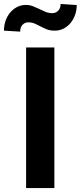

<svg xmlns="http://www.w3.org/2000/svg" viewBox="-57 -951 408 971"><path d="M331 -925.5Q331 -899 322.5 -875.2Q314 -851.5 299.2 -834Q284.5 -816.5 264.2 -806.2Q244 -796 220 -796Q196.5 -796 180 -802.5Q163.5 -809 149 -817Q134.5 -824.5 119.8 -831.2Q105 -838 86 -838Q69 -838 57 -825.8Q45 -813.5 45 -791L-37 -796Q-37 -822 -28.8 -845.8Q-20.5 -869.5 -5.8 -887.2Q9 -905 29.2 -915.5Q49.5 -926 73.5 -926Q93 -926 109.5 -919.5Q126 -913 142 -905.5Q157.5 -898 173 -891.2Q188.5 -884.5 207.5 -884.5Q224.5 -884.5 237 -896.5Q249.5 -908.5 249.5 -931ZM218 0H75V-711H218Z"/></svg>

Font: Roberto Sans
Style: Bold
Weight: 700
Designer: Google (font) & Cristiano Sobral (main changes)
Version: Version 1.000;October 12, 2021;FontCreator 14.0.0.2814 64-bi